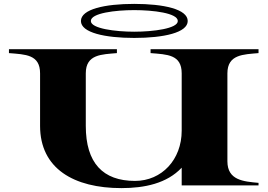

<svg xmlns="http://www.w3.org/2000/svg" viewBox="-20 -953 1380 987"><path d="M1309 -680V-700H754V-680C839 -673 914 -673 914 -576V-281C914 -133 812 -23 674 -23C509 -23 421 -115 421 -306V-576C421 -675 504 -673 581 -680V-700H26V-680C111 -673 186 -673 186 -576V-306C186 -86 360 14 604 14C723 14 838 -10 914 -91V0H1309V-13C1232 -20 1149 -26 1149 -124V-576C1149 -674 1232 -673 1309 -680ZM670 -758C821 -758 945 -785 945 -845C945 -906 821 -933 670 -933C520 -933 396 -906 396 -845C396 -785 520 -758 670 -758ZM670 -790C574 -790 447 -806 447 -845C447 -886 574 -901 670 -901C767 -901 894 -886 894 -845C894 -806 767 -790 670 -790Z"/></svg>

Font: Sprat Extended
Style: Bold
Weight: 700
Width: 9
Designer: Ethan Nakache
Foundry: Collletttivo
Version: Version 2.000;Glyphs 3.2 (3217)